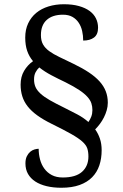

<svg xmlns="http://www.w3.org/2000/svg" viewBox="-20 -780 584 914"><path d="M292 -388.2Q255.9 -405.3 224.4 -421.9Q192.9 -438.5 167 -459Q156.2 -449.2 149.2 -435.5Q142.1 -421.9 142.1 -401.9Q142.1 -381.8 148.9 -366Q155.8 -350.1 172.4 -334.7Q189 -319.3 217 -303.2Q245.1 -287.1 288.1 -266.1Q318.4 -251 347.7 -235.6Q377 -220.2 400.9 -199.2Q409.2 -210.9 414.6 -225.1Q419.9 -239.3 419.9 -255.9Q419.9 -272.9 415 -288.1Q410.2 -303.2 396.2 -318.8Q382.3 -334.5 357.2 -351.3Q332 -368.2 292 -388.2ZM278.8 64.9Q340.3 64.9 370.6 37.8Q400.9 10.7 400.9 -35.2Q400.9 -57.1 395.5 -73.5Q390.1 -89.8 371.8 -106.2Q353.5 -122.6 318.6 -142.3Q283.7 -162.1 225.1 -190.9Q185.5 -210.4 157.5 -230.7Q129.4 -251 111.8 -273.4Q94.2 -295.9 86.2 -321.5Q78.1 -347.2 78.1 -377Q78.1 -414.6 94.7 -442.6Q111.3 -470.7 137.2 -488.8Q118.7 -510.7 109.4 -537.8Q100.1 -564.9 100.1 -601.1Q100.1 -639.2 114 -668.7Q127.9 -698.2 152.3 -718.5Q176.8 -738.8 210.7 -749.3Q244.6 -759.8 284.2 -759.8Q325.2 -759.8 355.7 -751.2Q386.2 -742.7 406.5 -727.8Q426.8 -712.9 436.8 -692.4Q446.8 -671.9 446.8 -647.9Q446.8 -615.7 427.5 -601.3Q408.2 -586.9 376 -586.9Q376 -610.4 371.1 -632.3Q366.2 -654.3 354.7 -671.6Q343.3 -689 325 -699.5Q306.6 -710 279.8 -710Q230 -710 202.4 -685.1Q174.8 -660.2 174.8 -612.8Q174.8 -586.4 184.8 -568.6Q194.8 -550.8 214.6 -536.4Q234.4 -522 263.2 -508.3Q292 -494.6 330.1 -476.1Q372.6 -455.6 403.3 -435.1Q434.1 -414.6 454.1 -392.3Q474.1 -370.1 483.6 -345.2Q493.2 -320.3 493.2 -291Q493.2 -272.9 488 -255.1Q482.9 -237.3 474.6 -220.9Q466.3 -204.6 455.6 -190.2Q444.8 -175.8 433.1 -164.1Q447.3 -144.5 455.6 -120.1Q463.9 -95.7 463.9 -64.9Q463.9 -25.4 452.9 7.3Q441.9 40 418.7 63.7Q395.5 87.4 359.1 100.6Q322.8 113.8 272 113.8Q233.4 113.8 201.9 106.2Q170.4 98.6 147.9 84Q125.5 69.3 113.3 47.9Q101.1 26.4 101.1 -2Q101.1 -22.5 107.7 -35.9Q114.3 -49.3 123.8 -57.4Q133.3 -65.4 144.3 -68.6Q155.3 -71.8 164.1 -71.8Q164.1 -45.4 170.7 -20.8Q177.2 3.9 191.2 22.9Q205.1 42 226.8 53.5Q248.5 64.9 278.8 64.9Z"/></svg>

Font: Noto Serif
Style: Regular
Weight: 400
Designer: Monotype Design team
Foundry: Monotype Imaging Inc.
Version: Version 1.02